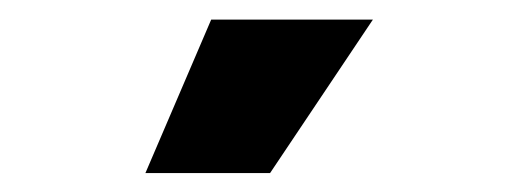

<svg xmlns="http://www.w3.org/2000/svg" viewBox="-20 -793 537 199"><path d="M130.7 -613.6 198.9 -772.7H366.5L259.9 -613.6Z"/></svg>

Font: Inter UI Black
Style: Regular
Weight: 900
Designer: Rasmus Andersson
Foundry: rsms
Version: 3.2;8d6f07862